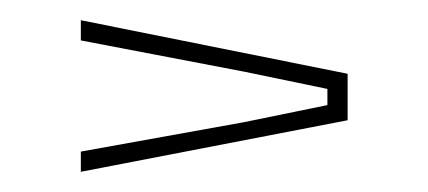

<svg xmlns="http://www.w3.org/2000/svg" viewBox="-20 -504 424 190"><path d="M60 -334V-354L221 -383L304 -400V-416L222 -433L60 -464V-484L324 -431V-385Z"/></svg>

Font: Big Shoulders Stencil Thin
Style: Regular
Weight: 100
Designer: Patric King
Foundry: XO Type Co
Version: Version 2.001